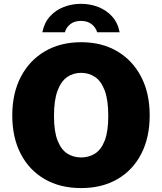

<svg xmlns="http://www.w3.org/2000/svg" viewBox="-20 -948 825 978"><path d="M393.5 10Q286 10 207.2 -35.8Q128.5 -81.5 85.5 -164.5Q42.5 -247.5 42.5 -360Q42.5 -473 86.2 -556.8Q130 -640.5 209 -686.8Q288 -733 393.5 -733Q498.5 -733 577 -686.8Q655.5 -640.5 699 -556.8Q742.5 -473 742.5 -360Q742.5 -248 699.8 -164.8Q657 -81.5 578.5 -35.8Q500 10 393.5 10ZM393.5 -146Q433.5 -146 464.8 -166.2Q496 -186.5 513.8 -232.8Q531.5 -279 531.5 -357Q531.5 -437.5 513.8 -485.8Q496 -534 464.8 -555.5Q433.5 -577 393.5 -577Q353.5 -577 322.2 -555.5Q291 -534 273 -485.8Q255 -437.5 255 -357Q255 -279 273 -232.8Q291 -186.5 322.2 -166.2Q353.5 -146 393.5 -146ZM195.5 -783.5Q205.5 -832.5 234.5 -864.5Q263.5 -896.5 304.8 -912.5Q346 -928.5 392.5 -928.5Q439 -928.5 480.2 -912.5Q521.5 -896.5 550.8 -864.5Q580 -832.5 589.5 -783.5H475Q467.5 -809 446.2 -825.2Q425 -841.5 392.5 -841.5Q359.5 -841.5 338.5 -825.2Q317.5 -809 310.5 -783.5Z"/></svg>

Font: Public Sans Thin Black
Style: Regular
Weight: 900
Version: Version 2.001